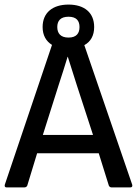

<svg xmlns="http://www.w3.org/2000/svg" viewBox="-20 -818 598 838"><path d="M557 -12 348 -621C376 -636 391 -663 391 -700C391 -764 347 -798 279 -798C210 -798 166 -763 166 -700C166 -664 181 -638 207 -622L1 -12C-1 -4 2 0 9 0H86C92 0 97 -3 99 -8L142 -149H411L455 -8C457 -3 462 0 467 0H548C556 0 559 -4 557 -12ZM230 -700C230 -727 244 -745 279 -745C314 -745 327 -727 327 -700C327 -673 314 -654 279 -654C244 -654 230 -673 230 -700ZM167 -229 237 -450C250 -490 263 -530 275 -570H276C289 -530 302 -488 315 -447L386 -229Z"/></svg>

Font: Sofia Sans Cond SemiBold
Style: Regular
Weight: 600
Width: 3
Designer: Botio Nikoltchev, Ani Petrova
Foundry: lettersoup
Version: Version 4.100